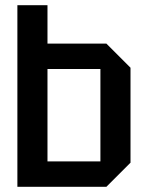

<svg xmlns="http://www.w3.org/2000/svg" viewBox="-20 -720 555 740"><path d="M367 -454H163V-98H367ZM483 -459V-93L390 0H47V-700H163V-552H390Z"/></svg>

Font: Tektur SemiCondensed Medium
Style: Regular
Weight: 500
Width: 4
Designer: Adam Jagosz
Foundry: Adam Jagosz
Version: Version 1.005;gftools[0.9.30]